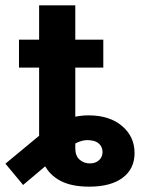

<svg xmlns="http://www.w3.org/2000/svg" viewBox="-62 -696 536 726"><path d="M275.4 9.8Q208.5 9.8 166.7 -12.2Q125 -34.2 105.5 -73.7Q85.9 -113.3 85.9 -164.6V-301.3H222.7V-135.3Q222.7 -106.9 238.8 -92.5Q254.9 -78.1 277.8 -78.1Q298.8 -78.1 312.3 -90.1Q325.7 -102.1 325.7 -121.1Q325.7 -138.7 314 -151.1Q302.2 -163.6 278.8 -165.5Q263.2 -167.5 247.6 -163.3Q231.9 -159.2 213.1 -148.4Q194.3 -137.7 169.4 -118.2L25.4 3.4L-41.5 -77.1L95.2 -190.4Q130.9 -221.2 177.2 -240.5Q223.6 -259.8 272.9 -259.8Q352.1 -259.8 399.4 -219.7Q446.8 -179.7 446.8 -117.2Q446.8 -57.6 401.9 -23.9Q356.9 9.8 275.4 9.8ZM85.9 -194.3V-675.8H222.7V-194.3ZM9.8 -440.4V-545.9H328.6V-440.4Z"/></svg>

Font: Inter
Style: 650
Weight: 650
Designer: Rasmus Andersson
Foundry: rsms
Version: Version 4.001;git-66647c0bb